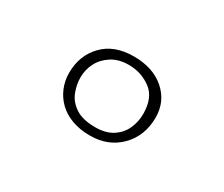

<svg xmlns="http://www.w3.org/2000/svg" viewBox="-51 -816 499 428"><g transform="rotate(30 198.5 -602.0)"><path d="M200 -501Q174 -501 153.5 -508.5Q133 -516 119 -529.5Q105 -543 97.5 -561Q90 -579 90 -599Q90 -644 118.5 -673.5Q147 -703 197 -703Q247 -703 277 -676.5Q307 -650 307 -609Q307 -562 277 -531.5Q247 -501 200 -501ZM201 -523Q228 -523 245.5 -534.5Q263 -546 271 -564Q279 -582 279 -602Q279 -644 254 -662.5Q229 -681 197 -681Q171 -681 153 -669.5Q135 -658 126 -640.5Q117 -623 117 -603Q117 -585 124 -566.5Q131 -548 149.5 -535.5Q168 -523 201 -523Z"/></g></svg>

Font: Truculenta Thin
Style: Regular
Weight: 250
Version: Version 1.002